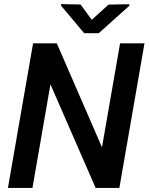

<svg xmlns="http://www.w3.org/2000/svg" viewBox="-20 -924 733 944"><path d="M566.9 0H450.2L228 -509.3L139.6 0H19L142.6 -710.9H259.3L481.4 -199.7L570.3 -710.9H690.4ZM431.2 -826.7 513.7 -901.4 615.7 -903.3V-895.5L465.3 -760.7H394L280.3 -896V-903.8L376 -901.9Z"/></svg>

Font: Roboto Medium
Style: Italic
Weight: 500
Italic angle: -12°
Designer: Google
Version: Version 2.134; 2016